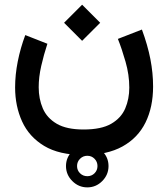

<svg xmlns="http://www.w3.org/2000/svg" viewBox="-20 -455 728 831"><path d="M265.6 263.7Q265.6 226.1 293 199Q320.3 171.9 357.9 171.9Q395.5 171.9 422.6 199Q449.7 226.1 449.7 263.7Q449.7 301.3 422.6 328.6Q395.5 356 357.9 356Q320.3 356 293 328.6Q265.6 301.3 265.6 263.7ZM313.5 263.7Q313.5 282.2 326.4 294.9Q339.4 307.6 357.9 307.6Q376.5 307.6 389.2 294.9Q401.9 282.2 401.9 263.7Q401.9 245.1 389.2 232.2Q376.5 219.2 357.9 219.2Q339.4 219.2 326.4 232.2Q313.5 245.1 313.5 263.7ZM335.4 -434.6 413.6 -356.4 335.4 -278.3 257.3 -356.4ZM341.8 105.5Q418.5 105.5 461.4 80.6Q504.4 55.7 522 14.4Q539.6 -26.9 539.6 -75.7Q539.6 -131.3 523.4 -187.7Q507.3 -244.1 490.2 -286.6L594.2 -327.1Q619.1 -259.8 630.9 -199.2Q642.6 -138.7 642.6 -80.6Q642.6 8.3 609.9 75Q577.1 141.6 510.5 178.7Q443.8 215.8 341.8 215.8Q236.3 215.8 171.1 176.5Q106 137.2 75.7 70.8Q45.4 4.4 45.4 -76.7Q45.4 -131.3 56.9 -189.2Q68.4 -247.1 89.4 -303.2L185.1 -265.6Q169.4 -217.8 158.4 -169.4Q147.5 -121.1 147.5 -77.6Q147.5 -27.3 165.3 14.2Q183.1 55.7 225.6 80.6Q268.1 105.5 341.8 105.5Z"/></svg>

Font: Vazirmatn UI FD Medium
Style: Regular
Weight: 500
Designer: Saber Rastikerdar
Foundry: Saber Rastikerdar
Version: Version 33.003